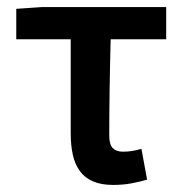

<svg xmlns="http://www.w3.org/2000/svg" viewBox="-20 -511 516 543"><path d="M300 12Q266 12 243 2Q220 -8 206 -27Q192 -46 186 -73Q180 -100 180 -134V-400H26V-486L98 -491H450V-400H293Q291 -326 290 -256.5Q289 -187 289 -128Q289 -102 299 -92Q309 -82 328 -82Q341 -82 353.5 -84Q366 -86 380 -90L396 -3Q376 3 352 7.5Q328 12 300 12Z"/></svg>

Font: Giro Semibold
Style: Regular
Weight: 600
Designer: Paul D. Hunt
Foundry: Adobe Systems Incorporated
Version: Version 1.000;PS 1.0;hotconv 1.0.88;makeotf.lib2.5.647800